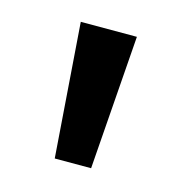

<svg xmlns="http://www.w3.org/2000/svg" viewBox="-54 -764 337 357"><g transform="rotate(15 114.5 -585.0)"><path d="M169 -714H61L80 -456H150Z"/></g></svg>

Font: Noto Sans Arabic UI SmCn Md
Style: Regular
Weight: 500
Width: 4
Designer: Monotype Design Team, Nadine Chahine and Nizar Qandah
Foundry: Monotype Imaging Inc.
Version: Version 2.010